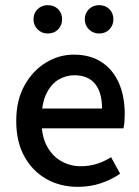

<svg xmlns="http://www.w3.org/2000/svg" viewBox="-20 -713 541 745"><path d="M282 12Q214 12 160 -18.5Q106 -49 74.5 -106Q43 -163 43 -244Q43 -324 75 -381.5Q107 -439 158 -470Q209 -501 266 -501Q331 -501 375 -471.5Q419 -442 441.5 -390.5Q464 -339 464 -270Q464 -256 463 -242Q462 -228 459 -215H115V-292H376Q376 -354 349 -387.5Q322 -421 268 -421Q237 -421 208 -404.5Q179 -388 160 -349.5Q141 -311 141 -245Q141 -185 162 -146Q183 -107 218 -87.5Q253 -68 293 -68Q327 -68 356.5 -77.5Q386 -87 411 -103L446 -39Q413 -16 371.5 -2Q330 12 282 12ZM165 -583Q142 -583 126 -599Q110 -615 110 -638Q110 -662 126 -677.5Q142 -693 165 -693Q190 -693 205.5 -677.5Q221 -662 221 -638Q221 -615 205.5 -599Q190 -583 165 -583ZM365 -583Q341 -583 325 -599Q309 -615 309 -638Q309 -662 325 -677.5Q341 -693 365 -693Q389 -693 404.5 -677.5Q420 -662 420 -638Q420 -615 404.5 -599Q389 -583 365 -583Z"/></svg>

Font: Source Sans 3 ExtraLight Medium
Style: Regular
Weight: 500
Version: Version 3.052;hotconv 1.1.0;makeotfexe 2.6.0